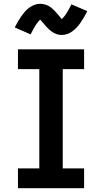

<svg xmlns="http://www.w3.org/2000/svg" viewBox="-20 -996 540 1016"><path d="M75 0V-105H188V-630H75V-735H425V-630H312V-105H425V0ZM307 -811Q294 -811 282.5 -814.5Q271 -818 260.5 -824.5Q250 -831 240.5 -839.5Q231 -848 223.5 -856.5Q216 -865 207 -876Q198 -887 193 -892Q180 -881 168.5 -862.5Q157 -844 142 -814L58 -851Q67 -869 76 -884Q85 -899 93.5 -911Q102 -923 111.5 -934Q121 -945 133.5 -954.5Q146 -964 161.5 -970Q177 -976 193 -976Q199 -976 205 -975Q211 -974 217 -972.5Q223 -971 229 -968.5Q235 -966 240 -963Q245 -960 249.5 -956.5Q254 -953 259 -948.5Q264 -944 268.5 -939.5Q273 -935 276.5 -930.5Q280 -926 284 -922Q288 -918 292 -913Q296 -908 300 -903Q304 -898 307 -895Q320 -907 331.5 -925Q343 -943 358 -973L442 -937Q433 -919 424 -904Q415 -889 406.5 -876.5Q398 -864 388.5 -853.5Q379 -843 366.5 -833Q354 -823 338.5 -817Q323 -811 307 -811Z"/></svg>

Font: Iosevka Slab Extrabold
Style: Regular
Weight: 800
Monospace: yes
Designer: Belleve Invis
Foundry: Belleve Invis
Version: Version 11.1.1; ttfautohint (v1.8.3)